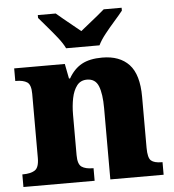

<svg xmlns="http://www.w3.org/2000/svg" viewBox="-54 -816 784 865"><g transform="rotate(-5 338.0 -383.0)"><path d="M17 0V-57H20Q54 -57 73.5 -69Q93 -81 93 -125V-415Q93 -456 75.5 -467.5Q58 -479 25 -479H22V-536H251L264 -469H269Q293 -511 328.5 -530.5Q364 -550 421 -550Q500 -550 542.5 -504.5Q585 -459 585 -358V-128Q585 -82 599.5 -69.5Q614 -57 647 -57H651V0H410V-322Q410 -387 396 -422Q382 -457 344 -457Q315 -457 298.5 -435.5Q282 -414 275 -379.5Q268 -345 268 -305V-122Q268 -81 285.5 -69Q303 -57 336 -57H339V0ZM263 -606Q252 -629 231 -655.5Q210 -682 187.5 -708Q165 -734 149 -753V-766H230Q242 -755 262 -739Q282 -723 302.5 -706Q323 -689 338 -677Q353 -689 374 -706Q395 -723 415 -739Q435 -755 447 -766H528V-753Q513 -734 490 -708Q467 -682 446 -655.5Q425 -629 414 -606Z"/></g></svg>

Font: Noto Serif Tamil ExtraBold
Style: Italic
Weight: 800
Italic angle: -12°
Designer: Indian Type Foundry, Tom Grace, and the Monotype Design Team
Foundry: Monotype Imaging Inc.
Version: Version 2.003; ttfautohint (v1.8.4.7-5d5b)